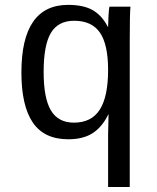

<svg xmlns="http://www.w3.org/2000/svg" viewBox="-20 -556 640 784"><path d="M258.3 -536.1Q321.3 -536.1 358.9 -514.4Q396.5 -492.7 420.4 -446.3H421.4Q421.4 -460.9 423.1 -491.9Q424.8 -522.9 427.2 -528.8H512.7Q509.8 -502.4 509.8 -391.1V207.5H421.4V-6.8L423.3 -88.9H422.4Q396.5 -36.6 357.9 -12Q319.3 12.7 258.8 12.7Q160.2 12.7 113.8 -55.9Q67.4 -124.5 67.4 -259.8Q67.4 -536.1 258.3 -536.1ZM421.4 -270.5Q421.4 -374 388.2 -422.6Q355 -471.2 282.7 -471.2Q217.3 -471.2 187.7 -421.4Q158.2 -371.6 158.2 -262.7Q158.2 -154.8 188 -105Q217.8 -55.2 281.7 -55.2Q353.5 -55.2 387.5 -108.4Q421.4 -161.6 421.4 -270.5Z"/></svg>

Font: Cousine
Style: Regular
Weight: 400
Monospace: yes
Designer: Steve Matteson
Foundry: Ascender Corporation
Version: Version 1.20